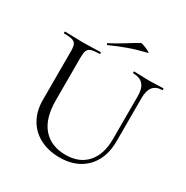

<svg xmlns="http://www.w3.org/2000/svg" viewBox="-180 -933 1058 1095"><g transform="rotate(30 349.0 -386.0)"><path d="M572 -515Q572 -564 550.5 -588.5Q529 -613 485 -613Q482 -613 482 -619Q482 -625 485 -625Q508 -625 532 -623.5Q556 -622 585 -622Q608 -622 632 -623.5Q656 -625 676 -625Q678 -625 678 -619Q678 -613 676 -613Q636 -613 616 -588.5Q596 -564 596 -515V-231Q596 -154 566.5 -99.5Q537 -45 484 -16Q431 13 360 13Q286 13 230.5 -16Q175 -45 144.5 -98.5Q114 -152 114 -224V-544Q114 -573 108 -587.5Q102 -602 83.5 -607.5Q65 -613 29 -613Q27 -613 27 -619Q27 -625 29 -625Q53 -625 82.5 -623.5Q112 -622 146 -622Q181 -622 211 -623.5Q241 -625 263 -625Q266 -625 266 -619Q266 -613 263 -613Q227 -613 209 -607Q191 -601 185 -586Q179 -571 179 -542V-259Q179 -140 232.5 -78.5Q286 -17 382 -17Q472 -17 522 -73.5Q572 -130 572 -230ZM277 -679Q273 -677 271 -682.5Q269 -688 272 -689Q319 -713 357.5 -737.5Q396 -762 435 -784Q438 -787 450.5 -783Q463 -779 476.5 -773Q490 -767 497.5 -762Q505 -757 499 -756Q432 -740 380 -721Q328 -702 277 -679Z"/></g></svg>

Font: Cormorant Garamond Light
Style: Regular
Weight: 400
Version: Version 4.001